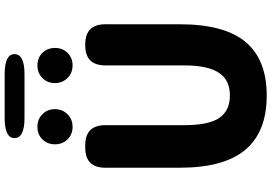

<svg xmlns="http://www.w3.org/2000/svg" viewBox="-186 -936 1136 803"><g transform="rotate(-90 381.5 -534.0)"><path d="M82 -350V-661Q82 -745 166 -745H176Q260 -745 260 -661V-331Q260 -228 290.5 -184Q321 -140 384 -140Q447 -140 477 -183Q510 -229 510 -331V-661Q510 -745 594 -745H598Q682 -745 682 -661V-350Q682 -163 608 -74.5Q534 14 383.5 14Q233 14 157.5 -75Q82 -164 82 -350ZM253 -798Q221 -798 200.5 -819Q180 -840 180 -871.5Q180 -903 200.5 -924Q221 -945 253 -945Q285 -945 306 -924Q327 -903 327 -872Q327 -841 306 -819.5Q285 -798 253 -798ZM510 -798Q478 -798 457 -819.5Q436 -841 436 -872Q436 -903 457 -924Q478 -945 510 -945Q542 -945 562.5 -924Q583 -903 583 -871.5Q583 -840 562.5 -819Q542 -798 510 -798ZM290 -999Q206 -999 206 -1041Q206 -1082 290 -1082H473Q557 -1082 557 -1041Q557 -999 473 -999Z"/></g></svg>

Font: Resource Han Rounded TW Heavy
Style: Regular
Weight: 900
Designer: Cyano Hao (round all glyphs); Ryoko NISHIZUKA 西塚涼子 (kana, bopomofo & ideographs); Paul D. Hunt (Latin, Greek & Cyrillic)
Foundry: Cyano Hao
Version: 0.990